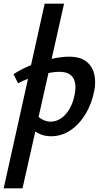

<svg xmlns="http://www.w3.org/2000/svg" viewBox="-53 -731 562 1040"><path d="M-33 289 189 -711H294L69 289ZM224 7Q190 7 164 -4.5Q138 -16 121 -33.5Q104 -51 96 -69L136 -117Q156 -94 178 -83Q200 -72 221 -72Q250 -72 275.5 -88.5Q301 -105 321 -137Q341 -169 350 -213Q364 -274 344 -308Q324 -342 268 -342Q248 -342 220.5 -337.5Q193 -333 162 -324.5Q131 -316 101 -305Q71 -294 45 -280L20 -329Q67 -360 122.5 -381Q178 -402 230 -413Q282 -424 320 -424Q382 -424 415 -397.5Q448 -371 457.5 -329Q467 -287 458 -241Q445 -171 411 -114.5Q377 -58 329 -25.5Q281 7 224 7Z"/></svg>

Font: Ysabeau Infant
Style: Bold Italic
Weight: 700
Italic angle: -12°
Designer: Christian Thalmann (Catharsis Fonts)
Version: Version 2.001;gftools[0.9.30]; featfreeze: ss01,ss02,lnum